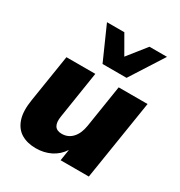

<svg xmlns="http://www.w3.org/2000/svg" viewBox="-180 -888 962 1025"><g transform="rotate(30 300.5 -375.5)"><path d="M189 11Q136 11 99 -11Q62 -33 46 -80Q30 -127 42 -201L88 -492H266L221 -204Q208 -125 270 -125Q309 -125 335 -153Q361 -181 369 -231L410 -492H588L510 0H336L347 -70Q321 -30 280 -9.5Q239 11 189 11ZM273 -557 182 -762H289L354 -649L444 -762H552L421 -557Z"/></g></svg>

Font: Nunito Sans Black
Style: Italic
Weight: 900
Italic angle: -9°
Designer: Vernon Adams
Foundry: Vernon Adams
Version: Version 3.006; ttfautohint (v1.8.3)